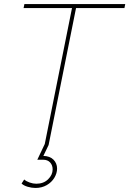

<svg xmlns="http://www.w3.org/2000/svg" viewBox="-20 -719 641 952"><path d="M221 0 195 54Q228 55 245.5 73Q263 91 263 117Q263 140 249.5 162.5Q236 185 211.5 199Q187 213 156 213Q137 213 117 207Q97 201 87 191L100 171Q110 180 127 186Q144 192 160 192Q196 192 218.5 170Q241 148 241 121Q241 100 228.5 86.5Q216 73 194 73H165L202 -5L337 -679H97L101 -699H601L597 -679H357Z"/></svg>

Font: Gontserrat Thin
Style: Italic
Weight: 250
Italic angle: -11.3°
Designer: Julieta Ulanovsky
Foundry: Julieta Ulanovsky
Version: Version 6.001